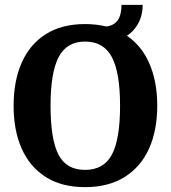

<svg xmlns="http://www.w3.org/2000/svg" viewBox="-20 -759 703 790"><path d="M330 11Q234 11 168.5 -30.5Q103 -72 69.5 -147Q36 -222 36 -324Q36 -426 69.5 -501.5Q103 -577 168.5 -618.5Q234 -660 330 -660Q426 -660 492.5 -618.5Q559 -577 593 -501.5Q627 -426 627 -324Q627 -222 593 -147Q559 -72 492.5 -30.5Q426 11 330 11ZM330 -60Q407 -60 440.5 -123Q474 -186 474 -324Q474 -461 440 -524.5Q406 -588 330 -588Q255 -588 221.5 -524.5Q188 -461 188 -324Q188 -186 220.5 -123Q253 -60 330 -60ZM409 -588V-650Q441 -650 460 -670Q479 -690 480 -739H567Q567 -674 525.5 -631Q484 -588 409 -588Z"/></svg>

Font: Arsenal SC
Style: Bold
Weight: 700
Designer: Andrij Shevchenko
Foundry: Stairsfor
Version: Version 2.001; ttfautohint (v1.8.4.7-5d5b)